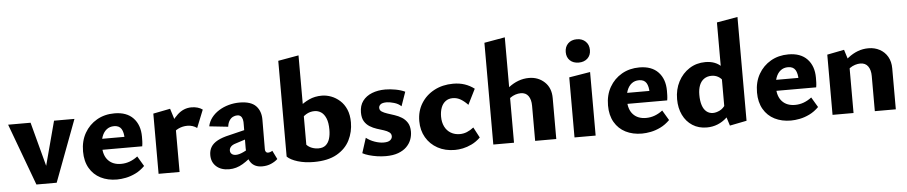

<svg xmlns="http://www.w3.org/2000/svg" viewBox="-42 -1010 6200 1312"><g transform="rotate(-5 3058.0 -354.0)"><path d="M165 0 8 -424H162L265 -37H220L323 -424H463L304 0Z M717 14Q654 14 605.5 -10.5Q557 -35 529.5 -82.5Q502 -130 502 -197Q502 -269 533 -323Q564 -377 617 -407.5Q670 -438 738 -438Q822 -438 867 -390.5Q912 -343 912 -263Q912 -248 911.5 -231Q911 -214 908 -197H793V-257Q793 -303 778 -327Q763 -351 728 -351Q698 -351 677 -334.5Q656 -318 645 -288.5Q634 -259 634 -221Q634 -158 666 -124Q698 -90 754 -90Q785 -90 813.5 -100.5Q842 -111 868 -131L909 -62Q879 -32 845 -15.5Q811 1 778 7.5Q745 14 717 14ZM569 -197 585 -272H899V-197Z M1003 0V-413L1120 -436L1147 -350V0ZM1118 -255 1094 -286Q1127 -354 1169.5 -393.5Q1212 -433 1266 -433Q1288 -433 1307.5 -427.5Q1327 -422 1342 -411L1293 -289Q1280 -299 1263 -304.5Q1246 -310 1227 -310Q1195 -310 1166 -296.5Q1137 -283 1118 -255Z M1713 11Q1661 11 1635.5 -24Q1610 -59 1611 -123L1612 -283Q1613 -304 1609.5 -319Q1606 -334 1597 -342.5Q1588 -351 1573 -351Q1558 -351 1543.5 -344Q1529 -337 1518.5 -320.5Q1508 -304 1505 -279L1376 -293Q1383 -326 1403.5 -352.5Q1424 -379 1454.5 -398Q1485 -417 1521.5 -427Q1558 -437 1596 -437Q1674 -437 1708.5 -401Q1743 -365 1742 -304L1741 -104Q1741 -92 1746.5 -85.5Q1752 -79 1760 -79Q1768 -79 1775.5 -81.5Q1783 -84 1791 -89L1820 -30Q1802 -13 1774.5 -1Q1747 11 1713 11ZM1487 11Q1431 11 1398.5 -18.5Q1366 -48 1366 -96Q1366 -128 1380.5 -152Q1395 -176 1426.5 -193Q1458 -210 1508 -221L1672 -261L1677 -203L1547 -161Q1523 -154 1512.5 -142Q1502 -130 1502 -116Q1502 -101 1512.5 -92Q1523 -83 1541 -83Q1563 -83 1593.5 -97.5Q1624 -112 1661 -132L1670 -87Q1626 -43 1581 -16Q1536 11 1487 11Z M2067 12Q2006 12 1957 -3Q1908 -18 1885 -41L2026 -110Q2041 -94 2062.5 -86Q2084 -78 2107 -78Q2138 -78 2156.5 -93.5Q2175 -109 2183.5 -136Q2192 -163 2192 -199Q2192 -247 2179.5 -277Q2167 -307 2146.5 -320.5Q2126 -334 2101 -334Q2070 -334 2043.5 -318Q2017 -302 1997 -272L1951 -315Q1973 -345 2003.5 -372Q2034 -399 2073 -417Q2112 -435 2160 -435Q2192 -435 2224 -423Q2256 -411 2283.5 -386.5Q2311 -362 2327 -324.5Q2343 -287 2343 -236Q2343 -171 2315 -114.5Q2287 -58 2226 -23Q2165 12 2067 12ZM1885 -41V-698L2026 -723V-110Z M2561 15Q2531 15 2501.5 10.5Q2472 6 2446 -1.5Q2420 -9 2402 -19L2435 -122Q2460 -102 2493 -90.5Q2526 -79 2554 -79Q2586 -79 2599.5 -90.5Q2613 -102 2613 -117Q2613 -134 2599 -144.5Q2585 -155 2562.5 -162Q2540 -169 2515 -177Q2490 -185 2467.5 -199Q2445 -213 2431 -236Q2417 -259 2417 -297Q2417 -344 2440.5 -375.5Q2464 -407 2504.5 -423Q2545 -439 2596 -439Q2630 -439 2667 -432Q2704 -425 2731 -412L2697 -315Q2678 -334 2647.5 -342.5Q2617 -351 2599 -351Q2568 -351 2556 -341Q2544 -331 2544 -318Q2544 -301 2558.5 -291.5Q2573 -282 2596 -274.5Q2619 -267 2645 -258.5Q2671 -250 2693.5 -236Q2716 -222 2731 -198.5Q2746 -175 2746 -137Q2746 -108 2735.5 -81Q2725 -54 2703 -32.5Q2681 -11 2646 2Q2611 15 2561 15Z M3035 14Q2968 14 2917 -14Q2866 -42 2837.5 -91Q2809 -140 2809 -203Q2809 -272 2842 -325Q2875 -378 2932 -408Q2989 -438 3061 -438Q3105 -438 3140.5 -426Q3176 -414 3206 -391L3153 -285Q3131 -309 3105.5 -324.5Q3080 -340 3050 -340Q3021 -340 3000.5 -324.5Q2980 -309 2970 -282Q2960 -255 2960 -221Q2960 -182 2974.5 -152.5Q2989 -123 3016 -107Q3043 -91 3078 -91Q3103 -91 3126.5 -100.5Q3150 -110 3173 -128L3211 -56Q3182 -28 3150.5 -13Q3119 2 3090 8Q3061 14 3035 14Z M3586 0V-241Q3586 -283 3568.5 -308Q3551 -333 3516 -333Q3498 -333 3479.5 -327Q3461 -321 3445 -309.5Q3429 -298 3419 -281L3381 -322Q3410 -357 3441.5 -381.5Q3473 -406 3508 -419Q3543 -432 3581 -432Q3644 -432 3687.5 -391.5Q3731 -351 3731 -281V0ZM3299 0V-698L3441 -723V0Z M3856 0V-412L4001 -436V0ZM3930 -507Q3892 -507 3869.5 -528.5Q3847 -550 3847 -586Q3847 -622 3869.5 -644.5Q3892 -667 3930 -667Q3967 -667 3990 -644.5Q4013 -622 4013 -586Q4013 -550 3990 -528.5Q3967 -507 3930 -507Z M4318 14Q4255 14 4206.5 -10.5Q4158 -35 4130.5 -82.5Q4103 -130 4103 -197Q4103 -269 4134 -323Q4165 -377 4218 -407.5Q4271 -438 4339 -438Q4423 -438 4468 -390.5Q4513 -343 4513 -263Q4513 -248 4512.5 -231Q4512 -214 4509 -197H4394V-257Q4394 -303 4379 -327Q4364 -351 4329 -351Q4299 -351 4278 -334.5Q4257 -318 4246 -288.5Q4235 -259 4235 -221Q4235 -158 4267 -124Q4299 -90 4355 -90Q4386 -90 4414.5 -100.5Q4443 -111 4469 -131L4510 -62Q4480 -32 4446 -15.5Q4412 1 4379 7.5Q4346 14 4318 14ZM4170 -197 4186 -272H4500V-197Z M4763 11Q4707 11 4665 -16Q4623 -43 4600 -90.5Q4577 -138 4577 -199Q4577 -266 4605 -319.5Q4633 -373 4681.5 -404Q4730 -435 4791 -435Q4827 -435 4855 -424Q4883 -413 4902.5 -392Q4922 -371 4932 -343L4905 -292Q4891 -315 4870.5 -326.5Q4850 -338 4825 -338Q4796 -338 4774.5 -323.5Q4753 -309 4742 -281.5Q4731 -254 4731 -215Q4731 -174 4740.5 -144.5Q4750 -115 4769 -99.5Q4788 -84 4814 -84Q4835 -84 4860 -96Q4885 -108 4904 -139L4947 -101Q4926 -67 4899 -42Q4872 -17 4837.5 -3Q4803 11 4763 11ZM4921 12 4894 -74V-698L5037 -723V-11Z M5340 14Q5277 14 5228.5 -10.5Q5180 -35 5152.5 -82.5Q5125 -130 5125 -197Q5125 -269 5156 -323Q5187 -377 5240 -407.5Q5293 -438 5361 -438Q5445 -438 5490 -390.5Q5535 -343 5535 -263Q5535 -248 5534.5 -231Q5534 -214 5531 -197H5416V-257Q5416 -303 5401 -327Q5386 -351 5351 -351Q5321 -351 5300 -334.5Q5279 -318 5268 -288.5Q5257 -259 5257 -221Q5257 -158 5289 -124Q5321 -90 5377 -90Q5408 -90 5436.5 -100.5Q5465 -111 5491 -131L5532 -62Q5502 -32 5468 -15.5Q5434 1 5401 7.5Q5368 14 5340 14ZM5192 -197 5208 -272H5522V-197Z M5916 0V-241Q5916 -283 5898 -308Q5880 -333 5845 -333Q5828 -333 5809 -327Q5790 -321 5774 -309.5Q5758 -298 5748 -281L5710 -322Q5739 -357 5770.5 -381.5Q5802 -406 5836.5 -419Q5871 -432 5910 -432Q5952 -432 5986.5 -413.5Q6021 -395 6040.5 -361Q6060 -327 6060 -281V0ZM5626 0V-413L5743 -436L5770 -350V0Z"/></g></svg>

Font: Ysabeau Office ExtraBold
Style: Regular
Weight: 800
Designer: Christian Thalmann (Catharsis Fonts)
Version: Version 2.001;gftools[0.9.30]; featfreeze: tnum,lnum,ss02